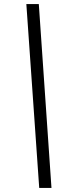

<svg xmlns="http://www.w3.org/2000/svg" viewBox="-20 -820 342 940"><path d="M232 100H172L109 -800H170Z"/></svg>

Font: Albert Sans Light
Style: Italic
Weight: 300
Italic angle: -11.25°
Designer: Andreas Rasmussen
Foundry: a.Foundry
Version: Version 1.025